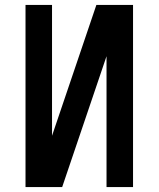

<svg xmlns="http://www.w3.org/2000/svg" viewBox="-20 -755 640 775"><path d="M83 0V-735H190V-207L369 -735H517V0H410V-528L231 0Z"/></svg>

Font: Iosevka Aile Semibold
Style: Regular
Weight: 600
Designer: Belleve Invis
Foundry: Belleve Invis
Version: Version 31.1.0; ttfautohint (v1.8.4)